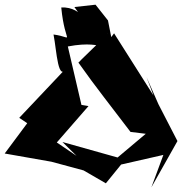

<svg xmlns="http://www.w3.org/2000/svg" viewBox="-55 -724 776 818"><path d="M262 -694C340 -580 302 -699 206 -692C222 -526 266 -565 173 -577C187 -508 191 -362 234 -441L27 -222L61 -199L-35 -70L164 -35L301 2L396 57L461 -23L641 -64L590 74L701 -123L620 -280L569 -396L599 -317L431 -582L419 -566L405 -637L352 -704ZM187 -117 322 -272 292 -277 234 -526C411 -560 395 -474 404 -580C422 -594 259 -442 280 -456C351 -355 427 -260 501 -162L566 -154L446 -53L211 -119L271 -60Z"/></svg>

Font: Asimov Silicon
Style: Regular
Weight: 400
Designer: Google
Version: Version 2.000980; 2014